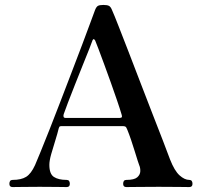

<svg xmlns="http://www.w3.org/2000/svg" viewBox="-20 -758 813 778"><path d="M31 0Q18 0 18 -13Q18 -29 31 -29Q66 -29 86 -41.5Q106 -54 122 -89Q129 -105 144.5 -143Q160 -181 181 -234Q202 -287 225 -347Q248 -407 271 -467Q294 -527 313.5 -578.5Q333 -630 346.5 -667Q360 -704 365 -717Q370 -730 376.5 -734Q383 -738 399 -738Q415 -738 422 -734Q429 -730 434 -717Q443 -697 460.5 -652Q478 -607 501 -548Q524 -489 548.5 -424.5Q573 -360 597 -299Q621 -238 640 -188.5Q659 -139 669 -112Q687 -66 707.5 -47.5Q728 -29 747 -29Q760 -29 760 -13Q760 0 747 0Q737 0 706 -0.5Q675 -1 623 -1Q580 -1 541 -0.5Q502 0 492 0Q479 0 479 -13Q479 -29 492 -29Q524 -29 536 -39.5Q548 -50 548.5 -64Q549 -78 544 -89Q543 -91 538 -106.5Q533 -122 526 -145Q519 -168 511 -191.5Q503 -215 496 -232Q492 -243 488 -245Q484 -247 477 -247H231Q226 -247 223 -246Q220 -245 218 -238Q213 -217 204 -188.5Q195 -160 187.5 -133.5Q180 -107 180 -90Q180 -53 198.5 -41Q217 -29 250 -29Q263 -29 263 -13Q263 0 250 0Q240 0 212.5 -0.5Q185 -1 141 -1Q102 -1 72 -0.5Q42 0 31 0ZM246 -280H463Q467 -280 471.5 -281.5Q476 -283 473 -293Q466 -317 454 -352Q442 -387 428.5 -425Q415 -463 402 -498Q389 -533 379.5 -558.5Q370 -584 366 -593Q364 -598 360.5 -599Q357 -600 355 -595Q353 -588 342 -560.5Q331 -533 315.5 -494.5Q300 -456 284 -415.5Q268 -375 255.5 -342.5Q243 -310 238 -295Q234 -280 246 -280Z"/></svg>

Font: Zen Old Mincho Black
Style: Regular
Weight: 900
Designer: Yoshimichi Ohira
Foundry: Positype
Version: Version 1.001